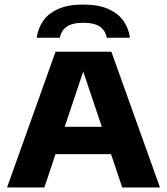

<svg xmlns="http://www.w3.org/2000/svg" viewBox="-20 -822 732 842"><path d="M11 0 223.5 -595H468.5L681.5 0H516L337 -532H353L174.5 0ZM181.5 -146 219 -266H472.5L509.5 -146ZM141 -656.5Q147 -699 170.2 -731.8Q193.5 -764.5 236.8 -783.2Q280 -802 345 -802Q410 -802 453.5 -783.2Q497 -764.5 520.5 -731.8Q544 -699 550 -656.5H448.5Q442.5 -687.5 418.5 -704.8Q394.5 -722 345 -722Q296.5 -722 272.5 -704.8Q248.5 -687.5 242.5 -656.5Z"/></svg>

Font: Encode Sans SC SemiExpanded
Style: Bold
Weight: 700
Width: 6
Designer: Multiple Designers
Foundry: Impallari Type
Version: Version 3.002